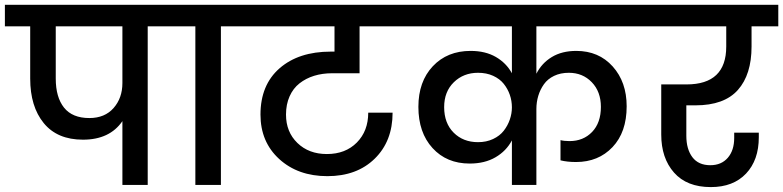

<svg xmlns="http://www.w3.org/2000/svg" viewBox="-44 -760 3218 789"><path d="M323.2 -274.9Q386.7 -274.9 422.9 -316.2Q459 -357.4 459 -418.9V-651.9H185.1V-437Q185.1 -360.4 219.2 -317.6Q253.4 -274.9 323.2 -274.9ZM-23.9 -651.9V-740.2H685.1V-651.9H563V0H459V-262.2Q406.7 -186 296.9 -186Q191.4 -186 135.7 -254.2Q80.1 -322.3 80.1 -437V-651.9Z M758.8 0V-651.9H636.7V-740.2H985.8V-651.9H863.8V0Z M937.5 -651.9V-740.2H1634.3V-651.9H1433.6V-459H1321.3Q1280.8 -459 1246.8 -448.5Q1212.9 -438 1186.8 -417.5Q1160.6 -397 1146 -364Q1131.3 -331.1 1131.3 -289.1Q1131.3 -217.8 1178.2 -172.4Q1225.1 -127 1299.3 -127Q1375.5 -127 1422.4 -174.3Q1469.2 -221.7 1469.2 -296.9H1569.3Q1569.3 -179.7 1495.8 -107.9Q1422.4 -36.1 1301.3 -36.1Q1180.7 -36.1 1103.5 -106.4Q1026.4 -176.8 1026.4 -289.1Q1026.4 -411.1 1105 -479.5Q1183.6 -547.9 1315.4 -547.9H1330.6V-651.9Z M2059.6 0V-183.1Q2036.6 -139.6 1992.4 -113.8Q1948.2 -87.9 1886.2 -87.9Q1791.5 -87.9 1733.4 -151.6Q1675.3 -215.3 1675.3 -320.8Q1675.3 -424.8 1734.6 -487.8Q1793.9 -550.8 1890.1 -550.8Q1950.7 -550.8 1993.7 -525.9Q2036.6 -501 2059.6 -459V-651.9H1586.4V-740.2H2619.1V-651.9H2160.2V-457Q2182.1 -500.5 2223.6 -525.6Q2265.1 -550.8 2324.2 -550.8Q2416.5 -550.8 2473.9 -486.8Q2531.2 -422.9 2531.2 -323.2Q2531.2 -216.8 2473.1 -155.5Q2415 -94.2 2323.2 -94.2Q2287.1 -94.2 2259.3 -101.1V-184.1Q2274.4 -180.2 2296.4 -180.2Q2353 -180.2 2389.2 -217.8Q2425.3 -255.4 2425.3 -320.8Q2425.3 -383.3 2387.9 -422.1Q2350.6 -460.9 2293.5 -460.9Q2259.3 -460.9 2232.9 -448.2Q2206.5 -435.5 2191.2 -413.8Q2175.8 -392.1 2168 -366.2Q2160.2 -340.3 2160.2 -312V0ZM1920.4 -175.8Q1954.6 -175.8 1982.2 -188.7Q2009.8 -201.7 2026.1 -222.7Q2042.5 -243.7 2051 -268.6Q2059.6 -293.5 2059.6 -318.8Q2059.6 -345.7 2051 -370.4Q2042.5 -395 2026.1 -415.5Q2009.8 -436 1982.4 -448.5Q1955.1 -460.9 1920.4 -460.9Q1860.8 -460.9 1821 -422.1Q1781.2 -383.3 1781.2 -319.8Q1781.2 -253.9 1820.3 -214.8Q1859.4 -175.8 1920.4 -175.8Z M2572.3 -651.9V-740.2H3154.3V-651.9H3044.4V-568.8Q3044.4 -453.6 2988.3 -390.4Q2932.1 -327.1 2814 -327.1H2776.4V-202.1Q2776.4 -147 2801.3 -114Q2826.2 -81.1 2875 -81.1Q2920.4 -81.1 2946.8 -111.6Q2973.1 -142.1 2973.1 -192.9V-214.8H3074.2V-195.8Q3074.2 -102.1 3021.7 -46.6Q2969.2 8.8 2877 8.8Q2778.3 8.8 2725.8 -50.8Q2673.3 -110.4 2673.3 -207V-413.1H2777.3Q2940.4 -413.1 2940.4 -568.8V-651.9Z"/></svg>

Font: SVN-Poppins Medium
Style: Regular
Weight: 500
Designer: Ninad Kale (Devanagari), Jonny Pinhorn (Latin)
Foundry: Indian Type Foundry
Version: Version 3.002 2017